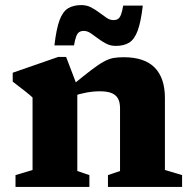

<svg xmlns="http://www.w3.org/2000/svg" viewBox="-20 -735 757 755"><path d="M284 -396V-62.5L331.5 -46.5V0H41V-46.5L108 -66.5V-351.5Q99 -360.5 80.2 -375.2Q61.5 -390 30 -414V-449L208.5 -511H240ZM404.5 -46.5 452 -62.5V-309.5Q452 -332.5 444.2 -347Q436.5 -361.5 419.2 -368.8Q402 -376 373 -376Q347 -376 319.8 -371Q292.5 -366 269 -357.5L257 -394Q306 -434.5 336.8 -458Q367.5 -481.5 388.2 -492.8Q409 -504 426.5 -507Q444 -510 466 -510Q548.5 -510 588.5 -469Q628.5 -428 628.5 -349.5V-66.5L696 -46.5V0H404.5ZM541.5 -713Q534 -648 521.2 -614Q508.5 -580 487.8 -567.2Q467 -554.5 435.5 -554.5Q414.5 -554.5 397.2 -563.5Q380 -572.5 365 -584Q350 -595.5 336.5 -604.5Q323 -613.5 309.5 -613.5Q299 -613.5 291.8 -609Q284.5 -604.5 279.8 -592.2Q275 -580 271 -556.5H194Q201.5 -621.5 214.2 -655.8Q227 -690 248 -702.5Q269 -715 299.5 -715Q321 -715 338.2 -706Q355.5 -697 370.5 -685.5Q385.5 -674 399 -665Q412.5 -656 425.5 -656Q437 -656 444 -660.5Q451 -665 455.8 -677.5Q460.5 -690 464.5 -713Z"/></svg>

Font: Newsreader 9pt
Style: Bold
Weight: 700
Designer: Hugues Gentile
Foundry: Production Type
Version: Version 1.003